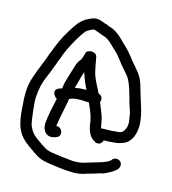

<svg xmlns="http://www.w3.org/2000/svg" viewBox="-115 -738 867 968"><g transform="rotate(15 319.0 -254.0)"><path d="M561 -162C561 -158 560 -155 558 -152V-151L557 -150C551 -130 539 -120 512 -120H510C501 -118 467 -117 455 -117C447 -117 442 -117 434 -116C432 -125 430 -138 428 -146C423 -182 406 -212 395 -243C402 -258 397 -277 377 -282C364 -308 348 -337 338 -363C330 -385 325 -418 320 -444L317 -459V-460C313 -472 301 -478 288 -478C276 -478 263 -474 259 -461V-460C257 -449 249 -426 246 -423C227 -404 224 -375 216 -354C210 -336 204 -313 199 -296C195 -284 195 -271 192 -259C186 -259 176 -254 176 -254C145 -240 164 -211 180 -202C171 -160 160 -115 156 -70C154 -41 168 -11 198 -9C203 -9 209 -9 215 -11L225 -14C260 -22 247 -73 213 -69C216 -94 223 -130 228 -153L238 -203V-204C239 -209 239 -213 240 -217L254 -223C269 -227 285 -228 302 -228C313 -228 328 -226 342 -226C343 -224 343 -223 343 -221V-220L344 -219C356 -194 368 -165 373 -138C377 -100 387 -60 421 -43C436 -33 457 -38 463 -61C480 -61 501 -62 516 -64C531 -64 550 -70 563 -75C603 -91 618 -135 618 -184C618 -195 616 -204 615 -212C611 -245 602 -268 594 -295C591 -305 586 -320 580 -340C567 -386 560 -415 531 -447C517 -466 503 -478 490 -496V-497L466 -526C456 -537 448 -545 437 -555C413 -578 390 -606 351 -620C342 -623 332 -625 328 -629H327C313 -631 298 -643 272 -644C260 -645 247 -640 230 -632C188 -613 168 -575 147 -542C123 -504 104 -460 88 -415H87C73 -368 50 -324 35 -276C16 -223 18 -177 24 -105C30 -30 43 11 85 48C95 57 112 69 135 85C174 113 189 117 234 124C253 127 313 135 337 135C368 138 398 133 422 124L443 118C465 113 484 104 502 101H504L505 100C521 94 552 78 564 66C568 62 578 54 578 39C578 23 565 12 550 12C535 12 529 21 524 27C509 41 478 49 451 57L431 63C408 69 387 79 363 79H362C356 80 350 80 340 80C319 78 263 72 244 69C206 63 202 63 168 40C125 10 109 2 91 -43C86 -63 74 -156 76 -182C79 -231 87 -262 103 -298C117 -329 129 -364 141 -396L142 -397C155 -439 174 -475 195 -512L214 -543C221 -554 228 -562 233 -568C237 -572 264 -588 270 -588C276 -588 282 -585 291 -582C294 -580 332 -567 332 -567C361 -556 373 -536 399 -514C423 -493 443 -460 467 -434L488 -410C511 -384 527 -322 539 -277C544 -259 550 -246 555 -228L559 -203C560 -194 562 -186 562 -181C562 -174 562 -167 561 -164ZM254 -282C259 -297 265 -320 269 -337L276 -361C277 -363 278 -364 279 -367C288 -338 299 -312 313 -284H302C284 -284 269 -282 253 -279C253 -279 254 -280 254 -282Z"/></g></svg>

Font: Stray Cat
Style: Bd
Weight: 700
Version: Version 1.0